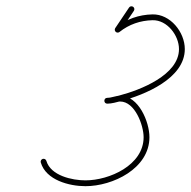

<svg xmlns="http://www.w3.org/2000/svg" viewBox="-20 -599 624 627"><path d="M414.6 -576.9C410.2 -579.8 404.3 -578.7 401.4 -574.3C386.4 -552 371.4 -529.6 356.4 -507.3C353.5 -502.9 354.7 -497 359 -494.1C363.4 -491.2 369.3 -492.3 372.2 -496.7C372.2 -496.7 372.2 -496.7 372.2 -496.7C387.2 -519 402.2 -541.4 417.2 -563.7C420.1 -568.1 419 -574 414.6 -576.9ZM356.9 -496.1C360.1 -492 366.1 -491.3 370.2 -494.6C401.6 -519.5 438.2 -532.1 478.3 -533C525.7 -534.1 564.5 -483.5 564.5 -438.7C564.5 -353.8 437.4 -304.8 369.9 -287.2C357.7 -284 343 -279.5 330.3 -279.5C324 -279.5 320.8 -274.7 320.8 -269.9C320.8 -265.2 324 -260.4 330.3 -260.5C344.7 -260.5 358.5 -267.5 372.3 -267.5C420.9 -267.5 449 -189.5 449 -151C449 -59.5 336.9 -10 259 -10C215.8 -10 145.6 -25.2 131.4 -73.7C129.9 -78.7 124.7 -81.6 119.6 -80.1C114.6 -78.6 111.7 -73.4 113.2 -68.3C130.1 -10.7 206.4 9 259 9C347.9 9 468 -48.3 468 -151C468 -200.9 432.8 -286.5 372.3 -286.5C358.2 -286.5 344.5 -279.5 330.3 -279.5C323.9 -279.4 320.8 -274.7 320.8 -269.9C320.8 -265.2 324 -260.5 330.3 -260.5C344.7 -260.5 360.8 -265.2 374.7 -268.8C452.1 -289 583.5 -342.6 583.5 -438.7C583.5 -494.2 536 -553.4 477.9 -552C433.6 -551 393.1 -536.9 358.4 -509.4C354.3 -506.2 353.6 -500.2 356.9 -496.1Z"/></svg>

Font: FRB American Cursive Extralight
Style: Italic
Weight: 200
Italic angle: -25°
Version: Version 2.0;Modular Font Editor K font №1